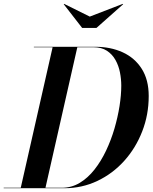

<svg xmlns="http://www.w3.org/2000/svg" viewBox="-56 -998 809 1018"><path d="M-36.5 0V-2.5H272.5Q323.5 -2.5 366.8 -28.5Q410 -54.5 445 -99Q480 -143.5 506.5 -199.5Q533 -255.5 550.8 -316.2Q568.5 -377 577.8 -435.8Q587 -494.5 587 -544Q587 -578.5 580 -614.2Q573 -650 556.2 -680Q539.5 -710 511 -728.8Q482.5 -747.5 439.5 -747.5H123.5V-750H448.5Q530 -750 594.2 -720.8Q658.5 -691.5 695.5 -633.2Q732.5 -575 732.5 -489Q732.5 -390 698.2 -301.8Q664 -213.5 603 -145.5Q542 -77.5 460.5 -38.8Q379 0 284.5 0ZM53.5 0 223.5 -750H354.5L184.5 0ZM379.5 -850 282 -975.5 284 -977.5 420 -910 595 -977.5 597 -975.5 455.5 -850Z"/></svg>

Font: Bodoni Moda 72pt SemiBold
Style: Italic
Weight: 600
Italic angle: -13°
Designer: Owen Earl
Foundry: indestructible type
Version: Version 2.004